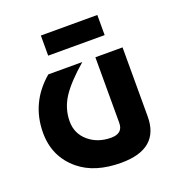

<svg xmlns="http://www.w3.org/2000/svg" viewBox="-134 -848 911 972"><g transform="rotate(-20 322.0 -362.5)"><path d="M355.5 9.8Q213.9 9.8 130.9 -58.6Q34.2 -138.2 34.2 -268.1Q34.7 -430.2 160.6 -537.1H343.8Q258.3 -463.9 219.2 -404.3Q180.7 -344.7 180.7 -275.9Q180.7 -210 230.5 -168Q279.3 -127 350.6 -127Q414.1 -127 414.1 -183.6V-537.1H560.5V-165Q560.5 9.8 355.5 9.8ZM192.4 -734.9H496.6V-626.5H192.4Z"/></g></svg>

Font: Newest Shape
Style: Bold
Weight: 700
Designer: Wojciech Kalinowski "wmk69" (wmk69@o2.pl)
Foundry: Wojciech Kalinowski "wmk69" (wmk69@o2.pl)
Version: Version 1.0.0; 2022-02-24